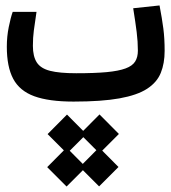

<svg xmlns="http://www.w3.org/2000/svg" viewBox="-20 -368 626 701"><path d="M248.5 2.9Q158.7 2.9 105.2 -16.6Q51.8 -36.1 28.3 -80.1Q4.9 -124 4.9 -197.3Q4.9 -234.9 12 -269.5Q19 -304.2 26.4 -324.7H113.3Q106.9 -281.7 103.5 -256.3Q100.1 -231 100.1 -200.7Q100.1 -162.1 114.3 -140.1Q128.4 -118.2 162.8 -109.4Q197.3 -100.6 258.3 -100.6Q326.2 -100.6 369.9 -104.7Q413.6 -108.9 438.5 -118.2Q463.4 -127.4 473.4 -143.3Q483.4 -159.2 483.4 -183.1Q483.4 -215.8 479 -251Q474.6 -286.1 466.3 -337.9L562.5 -348.1Q571.8 -299.3 576.4 -263.7Q581.1 -228 581.1 -182.1Q581.1 -136.7 567.1 -102.1Q553.2 -67.4 517.1 -43.9Q481 -20.5 416 -8.8Q351.1 2.9 248.5 2.9ZM224.6 192.4 153.8 121.6 224.6 50.3 295.4 121.6ZM223.1 313 152.3 242.2 223.1 170.9 293.9 242.2ZM343.3 191.9 272.5 121.1 343.3 49.8 414.1 121.1ZM341.8 312.5 271 241.7 341.8 170.4 412.6 241.7Z"/></svg>

Font: Cascadia Mono
Style: Regular
Weight: 400
Monospace: yes
Designer: Aaron Bell
Foundry: Saja Typeworks
Version: Version 2404.023